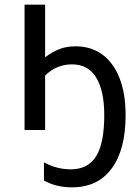

<svg xmlns="http://www.w3.org/2000/svg" viewBox="-20 -556 586 821"><path d="M172.9 -311Q202.1 -333.5 232.9 -345.7Q263.7 -357.9 304.2 -357.9Q368.7 -357.9 416.5 -323.5Q464.4 -289.1 490.7 -223.1Q517.1 -157.2 517.1 -63Q517.1 84 457.5 164.6Q397.9 245.1 288.1 245.1Q219.7 245.1 168 215.8V138.2Q221.7 168 283.2 168Q356 168 390.9 112.5Q425.8 57.1 425.8 -64Q425.8 -167.5 391.4 -224.1Q356.9 -280.8 288.1 -280.8Q221.7 -280.8 172.9 -232.9V0H85V-536.1H172.9Z"/></svg>

Font: NotoSans
Style: Regular
Weight: 400
Designer: Monotype Design team
Foundry: Monotype Imaging Inc.
Version: Version 1.04; ttfautohint (v1.4.1)